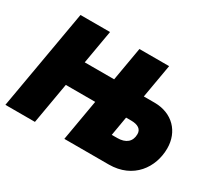

<svg xmlns="http://www.w3.org/2000/svg" viewBox="-135 -932 1278 1165"><g transform="rotate(30 504.0 -350.0)"><path d="M541 -700 500 -464H294L335 -700H128L6 0H213L263 -288H469L419 0H730C901 0 989 -128 989 -262C989 -378 909 -464 783 -464H708L749 -700ZM656 -165 679 -299H715C762 -299 789 -281 789 -247C789 -194 755 -165 694 -165Z"/></g></svg>

Font: Fixel Text 20240404 Black
Style: Italic
Weight: 900
Width: 4
Italic angle: -10°
Designer: AlfaBravo + MacPaw
Foundry: Kyrylo Tkachov, Marchela Mozhyna, Serhii Makarenko, Maria Weinstein, Zakhar Kryvoshyya
Version: Version 1.211;Glyphs 3.2 (3225)